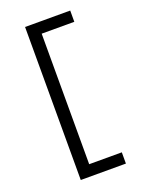

<svg xmlns="http://www.w3.org/2000/svg" viewBox="-175 -909 875 1139"><g transform="rotate(-20 262.5 -340.0)"><path d="M131 143V-823H416V-752H210V72H416V143Z"/></g></svg>

Font: Iosevka Pride
Style: Regular
Weight: 400
Monospace: yes
Designer: Belleve Invis
Foundry: Belleve Invis
Version: Version 30.3.1; ttfautohint (v1.8.4)